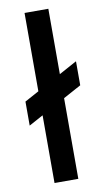

<svg xmlns="http://www.w3.org/2000/svg" viewBox="-83 -755 422 795"><g transform="rotate(-10 127.5 -357.5)"><path d="M80 0V-715H180V0ZM20 -252V-353L255 -481V-380Z"/></g></svg>

Font: Radio Canada Big
Style: Regular
Weight: 400
Designer: Étienne Aubert Bonn
Foundry: Coppers and Brasses
Version: Version 1.001